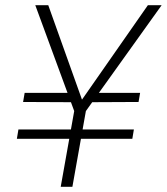

<svg xmlns="http://www.w3.org/2000/svg" viewBox="-20 -720 643 740"><path d="M45 -185 51 -221H496L490 -185ZM271 -326 69 -327 75 -362H264ZM312 -326 331 -362H520L514 -327ZM214 0 266 -292 116 -700H166L296 -336L550 -700H603L311 -292L259 0Z"/></svg>

Font: DM Sans 18pt ExtraLight
Style: Italic
Weight: 250
Italic angle: -10°
Designer: Colophon Foundry, Jonny Pinhorn
Foundry: Colophon Foundry
Version: Version 4.004;gftools[0.9.30]